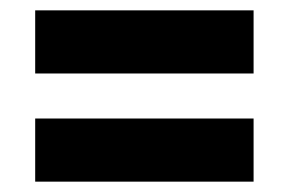

<svg xmlns="http://www.w3.org/2000/svg" viewBox="-20 -517 559 371"><path d="M48 -497H470V-375H48ZM48 -288H470V-166H48Z"/></svg>

Font: FiraGOUPP
Style: Bold
Weight: 700
Designer: bBox Type
Foundry: bBox Type GmbH
Version: Version 1.001